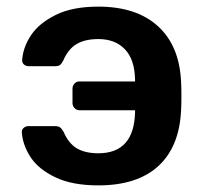

<svg xmlns="http://www.w3.org/2000/svg" viewBox="-20 -550 616 580"><path d="M277 10Q198 10 147 -14.5Q96 -39 72.5 -75Q49 -111 46 -149V-152Q46 -159 52 -164Q58 -169 65 -169H146Q156 -169 161 -165.5Q166 -162 172 -152Q187 -117 212 -102Q237 -87 277 -87Q385 -87 388 -211V-217H220Q211 -217 205 -223.5Q199 -230 199 -239V-282Q199 -291 205 -297.5Q211 -304 220 -304H388V-309Q387 -370 357.5 -401Q328 -432 277 -432Q237 -432 211.5 -417Q186 -402 171 -367Q166 -357 161 -353.5Q156 -350 145 -350H67Q58 -350 52 -355.5Q46 -361 47 -370Q50 -408 74 -444Q98 -480 148.5 -505Q199 -530 277 -530Q392 -530 457 -471Q522 -412 527 -303Q528 -291 528 -260Q528 -229 527 -217Q522 -107 458.5 -48.5Q395 10 277 10Z"/></svg>

Font: Rubik AZ
Style: Regular
Weight: 500
Designer: Hubert and Fischer
Foundry: Hubert & Fischer
Version: Version 2.000